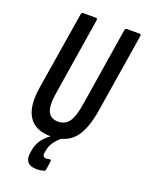

<svg xmlns="http://www.w3.org/2000/svg" viewBox="-157 -731 760 1000"><g transform="rotate(20 223.0 -231.5)"><path d="M186 6Q99 6 63.5 -49.5Q28 -105 45 -212L115 -644Q116 -655 126 -655H195Q206 -655 204 -644L135 -211Q124 -143 139 -111Q154 -79 195 -79Q234 -79 255.5 -109Q277 -139 288 -211L357 -644Q359 -655 368 -655H438Q448 -655 446 -644L376 -209Q358 -95 314 -44.5Q270 6 186 6ZM175 192Q138 192 123.5 172.5Q109 153 116 118L118 105Q126 64 153 34.5Q180 5 230 -21L248 -6Q221 16 206 38Q191 60 187 87L185 96Q181 123 204 123Q208 123 212.5 122Q217 121 221 120Q226 119 228.5 121.5Q231 124 230 130L223 177Q222 186 212 187Q203 189 194 190.5Q185 192 175 192Z"/></g></svg>

Font: Sofia Sans Extra Condensed SemiBold
Style: Italic
Weight: 600
Italic angle: -9°
Designer: Botio Nikoltchev, Ani Petrova
Foundry: lettersoup
Version: Version 4.101